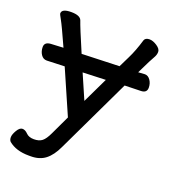

<svg xmlns="http://www.w3.org/2000/svg" viewBox="-124 -582 747 843"><g transform="rotate(20 250.0 -160.5)"><path d="M116 170H106Q47 170 12 141Q5 134 5 121Q5 108 16.5 88.5Q28 69 41 69Q54 69 66.5 82Q79 95 103 95Q127 95 141 84Q155 73 169 43L211 -46L121 -252L38 -249Q21 -249 11 -264Q1 -279 1 -299Q1 -322 29.5 -324Q58 -326 88 -327Q47 -418 35 -439Q23 -460 23 -464Q23 -486 67 -486Q108 -486 116 -466Q126 -436 172 -329L347 -335L372 -386Q391 -424 407 -478Q412 -491 431 -491Q447 -491 466 -478.5Q485 -466 485 -452Q485 -440 479 -428.5Q473 -417 462 -397L433 -338L464 -340Q479 -340 489.5 -325Q500 -310 500 -290Q500 -266 473 -265L397 -263L231 85Q211 128 184 149Q157 170 116 170ZM254 -139 311 -258 204 -254Z"/></g></svg>

Font: LXGW WenKai Lite Medium
Style: Regular
Weight: 500
Designer: LXGW / Fontworks Inc.
Foundry: LXGW / Fontworks Inc.
Version: Version 1.511; March 25, 2025